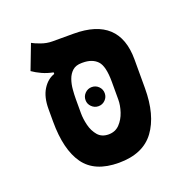

<svg xmlns="http://www.w3.org/2000/svg" viewBox="-114 -719 814 835"><g transform="rotate(-20 293.0 -301.5)"><path d="M297.9 9.3Q186.5 9.3 137.9 -59.1Q89.4 -127.4 89.4 -257.3V-315.4Q89.4 -370.6 110.8 -405Q132.3 -439.5 165 -450.2V-457.5Q137.2 -462.9 113.8 -473.6Q90.3 -484.4 72.3 -497.1L116.2 -611.8Q127.4 -605 153.6 -595.5Q179.7 -585.9 206.5 -585.9H304.2Q514.6 -585.9 514.6 -390.1V-257.3Q514.6 -132.8 462.4 -61.8Q410.2 9.3 297.9 9.3ZM297.9 -122.1Q329.1 -122.1 349.1 -143.1Q369.1 -164.1 378.9 -193.8Q388.7 -223.6 388.7 -250V-332Q388.7 -405.3 365.2 -429.7Q341.8 -454.1 297.9 -454.1H293Q266.1 -454.1 250.5 -440.2Q234.9 -426.3 227.3 -404.5Q219.7 -382.8 217.8 -358.9Q215.8 -335 215.8 -315.4V-250Q215.8 -223.6 223.1 -193.8Q230.5 -164.1 248.3 -143.1Q266.1 -122.1 297.9 -122.1ZM298.3 -252.4Q280.3 -252.4 267.1 -265.4Q253.9 -278.3 253.9 -296.4Q253.9 -314.9 267.1 -327.9Q280.3 -340.8 298.3 -340.8Q316.9 -340.8 329.8 -327.9Q342.8 -314.9 342.8 -296.4Q342.8 -278.3 329.8 -265.4Q316.9 -252.4 298.3 -252.4Z"/></g></svg>

Font: Cascadia Mono PL
Style: Bold
Weight: 700
Monospace: yes
Designer: Aaron Bell
Foundry: Saja Typeworks
Version: Version 2404.023; ttfautohint (v1.8.4)